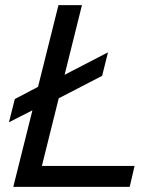

<svg xmlns="http://www.w3.org/2000/svg" viewBox="-20 -732 601 752"><path d="M488 0H32L107 -300L15 -253L38 -344L129 -392L209 -712H301L233 -439L403 -527L380 -435L210 -347L144 -82H507Z"/></svg>

Font: CST
Style: Italic
Weight: 400
Italic angle: -14°
Version: Version 1.00